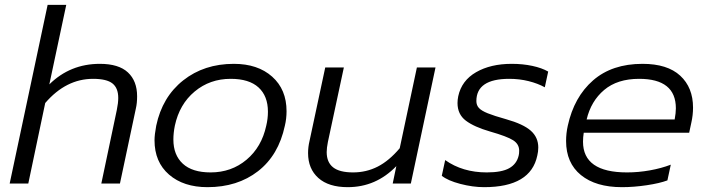

<svg xmlns="http://www.w3.org/2000/svg" viewBox="-20 -759 2926 794"><path d="M177 -739H254L184 -410Q270 -495 393 -495Q471 -495 509 -459.5Q547 -424 547 -361Q547 -332 542 -311L476 0H399L463 -304Q469 -333 469 -354Q469 -395 445 -414Q421 -433 365 -433Q253 -433 167 -333L97 0H20Z M619 -179Q619 -202 626 -239Q651 -358 737.5 -426.5Q824 -495 947 -495Q1046 -495 1105.5 -442Q1165 -389 1165 -299Q1165 -268 1158 -239Q1132 -117 1047 -51Q962 15 838 15Q739 15 679 -37Q619 -89 619 -179ZM1081 -239Q1088 -268 1088 -297Q1088 -362 1049 -397.5Q1010 -433 934 -433Q848 -433 785 -380.5Q722 -328 703 -239Q697 -209 697 -182Q697 -118 736 -82Q775 -46 851 -46Q937 -46 999.5 -98.5Q1062 -151 1081 -239Z M1254 -126Q1254 -151 1260 -176L1325 -480H1402L1336 -172Q1331 -147 1331 -130Q1331 -88 1357.5 -67Q1384 -46 1440 -46Q1495 -46 1542 -70Q1589 -94 1633 -146L1704 -480H1781L1679 0H1604L1619 -72Q1535 15 1418 15Q1339 15 1296.5 -23Q1254 -61 1254 -126Z M1807 -32 1821 -97Q1893 -46 1993 -46Q2055 -46 2086 -63.5Q2117 -81 2125 -116Q2127 -123 2127 -136Q2127 -163 2102 -179Q2077 -195 2007 -215Q1941 -234 1906.5 -260Q1872 -286 1872 -333Q1872 -346 1875 -361Q1889 -426 1949 -460.5Q2009 -495 2096 -495Q2142 -495 2181.5 -486.5Q2221 -478 2247 -463L2233 -398Q2204 -414 2166 -423.5Q2128 -433 2086 -433Q1950 -433 1950 -341Q1950 -324 1960.5 -312.5Q1971 -301 1997 -290.5Q2023 -280 2073 -266Q2144 -246 2175 -218.5Q2206 -191 2206 -149Q2206 -132 2202 -116Q2175 15 1982 15Q1935 15 1883.5 1.5Q1832 -12 1807 -32Z M2321 -176Q2321 -208 2328 -239Q2354 -358 2432.5 -426.5Q2511 -495 2637 -495Q2740 -495 2793 -446Q2846 -397 2846 -314Q2846 -283 2839 -252L2830 -210H2394Q2391 -191 2391 -173Q2391 -46 2573 -46Q2620 -46 2667.5 -54.5Q2715 -63 2754 -78L2740 -13Q2708 -1 2654.5 7Q2601 15 2552 15Q2444 15 2382.5 -35Q2321 -85 2321 -176ZM2770 -265Q2775 -292 2775 -311Q2775 -433 2623 -433Q2533 -433 2478.5 -387Q2424 -341 2406 -265Z"/></svg>

Font: Prompt Light
Style: Italic
Weight: 300
Italic angle: -12°
Designer: Katatrad Team
Foundry: CadsonDemak
Version: Version 1.000